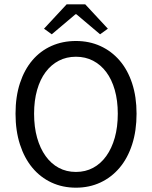

<svg xmlns="http://www.w3.org/2000/svg" viewBox="-20 -858 704 890"><path d="M332 12Q270 12 218.5 -12Q167 -36 130 -80.5Q93 -125 72.5 -188.5Q52 -252 52 -331Q52 -410 72.5 -472.5Q93 -535 130 -578.5Q167 -622 218.5 -645Q270 -668 332 -668Q394 -668 445.5 -644.5Q497 -621 534.5 -577.5Q572 -534 592.5 -471.5Q613 -409 613 -331Q613 -252 592.5 -188.5Q572 -125 534.5 -80.5Q497 -36 445.5 -12Q394 12 332 12ZM332 -61Q376 -61 411.5 -80Q447 -99 472.5 -134.5Q498 -170 512 -219.5Q526 -269 526 -331Q526 -392 512 -441Q498 -490 472.5 -524Q447 -558 411.5 -576.5Q376 -595 332 -595Q288 -595 252.5 -576.5Q217 -558 191.5 -524Q166 -490 152 -441Q138 -392 138 -331Q138 -269 152 -219.5Q166 -170 191.5 -134.5Q217 -99 252.5 -80Q288 -61 332 -61ZM184 -725 289 -838H375L480 -725L444 -699L334 -792H330L220 -699Z"/></svg>

Font: SourceSansPro
Style: Book
Weight: 400
Designer: Paul D. Hunt
Foundry: Adobe Systems Incorporated
Version: Version 2.021;PS 2.000;hotconv 1.0.86;makeotf.lib2.5.63406